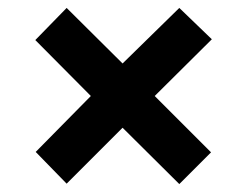

<svg xmlns="http://www.w3.org/2000/svg" viewBox="-20 -595 623 484"><path d="M432 -575 289 -435 148 -575 69 -494 209 -353 70 -212 148 -132 289 -273 432 -131 512 -211 370 -353 514 -496Z"/></svg>

Font: Noto Sans Thai Looped UI Narrow ExtraBold
Style: Regular
Weight: 800
Width: 4
Designer: Cadson Demak Team
Foundry: Cadson Demak Co., Ltd.
Version: Version 1.000